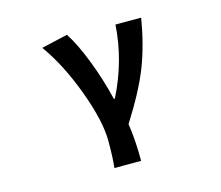

<svg xmlns="http://www.w3.org/2000/svg" viewBox="-108 -715 1216 1056"><g transform="rotate(-15 500.0 -186.5)"><path d="M570.3 201.2H418Q424.8 145.5 424.8 50.8Q424.8 -64.5 359.4 -241.2Q293.9 -418 206.1 -540L355.5 -574.2Q397.5 -510.7 441.4 -398.4Q485.4 -286.1 513.7 -167H519.5Q615.2 -357.4 627.9 -559.6H774.4Q749 -408.2 703.6 -291Q658.2 -173.8 555.7 -11.7Q570.3 83 570.3 201.2Z"/></g></svg>

Font: Gen Shin Gothic Monospace Bold
Style: Bold
Weight: 700
Designer: [Source Han Sans]
Ryoko NISHIZUKA  (kana & ideographs); Paul D. Hunt (Latin, Greek & Cyrillic); Wenlong ZHANG  (bopomofo
Version: Version 1.002.20150607